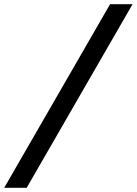

<svg xmlns="http://www.w3.org/2000/svg" viewBox="-110 -783 651 914"><path d="M17 111H-90L414 -763H521Z"/></svg>

Font: Open Sauce Sans SemiBold Italic
Style: Regular
Weight: 600
Italic angle: -10°
Designer: Alfredo Marco Pradil
Foundry: Creative Sauce Fz LLC
Version: Version 1.477